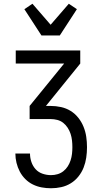

<svg xmlns="http://www.w3.org/2000/svg" viewBox="-20 -789 540 1024"><path d="M252 215Q227 215 202.5 210.5Q178 206 155.5 195Q133 184 115 166Q97 148 85.5 126Q74 104 68 79.5Q62 55 62 30H140Q140 53 147.5 75Q155 97 170 113.5Q185 130 207 137.5Q229 145 252 145Q270 145 287 140Q304 135 318 124Q332 113 341.5 98Q351 83 356.5 66Q362 49 364 31.5Q366 14 366 -4Q366 -22 364 -40Q362 -58 356.5 -75Q351 -92 341 -107.5Q331 -123 317 -134Q303 -145 285.5 -149.5Q268 -154 250 -154H138V-224L322 -450H64V-520H408V-450L225 -224H250Q278 -224 305.5 -218Q333 -212 356.5 -197.5Q380 -183 397.5 -161Q415 -139 425.5 -113Q436 -87 440 -59.5Q444 -32 444 -4Q444 24 440 51.5Q436 79 426 104.5Q416 130 398.5 152Q381 174 357.5 188.5Q334 203 307 209Q280 215 252 215ZM201 -600 110 -740 153 -769 250 -657 347 -769 390 -740 299 -600Z"/></svg>

Font: Iosevka Fuck
Style: Regular
Weight: 400
Monospace: yes
Designer: Belleve Invis
Foundry: Belleve Invis
Version: Version 28.0.7; ttfautohint (v1.8.3)